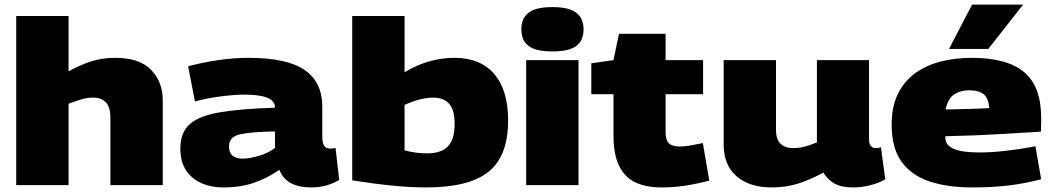

<svg xmlns="http://www.w3.org/2000/svg" viewBox="-20 -810 4610 840"><path d="M51 0V-740H280V-498Q335 -528 382 -542.5Q429 -557 484 -557Q590 -557 641 -504.5Q692 -452 692 -372V0H463V-294Q463 -342 443 -362.5Q423 -383 388 -383Q362 -383 336.5 -375.5Q311 -368 280 -356V0Z M769 -160Q769 -231 811 -267.5Q853 -304 944 -319Q1035 -334 1183 -339V-340Q1183 -369 1149 -382.5Q1115 -396 1051 -396Q1007 -396 947 -388.5Q887 -381 833 -366L803 -520Q862 -536 932 -546.5Q1002 -557 1066 -557Q1235 -557 1312.5 -504Q1390 -451 1390 -343V-215Q1390 -182 1399 -171Q1408 -160 1423 -160Q1429 -160 1435.5 -160.5Q1442 -161 1448 -163L1464 -23Q1440 -8 1409 1Q1378 10 1342 10Q1289 10 1254 -8Q1219 -26 1202 -67Q1150 -31 1091.5 -10.5Q1033 10 956 10Q903 10 860.5 -9Q818 -28 793.5 -65.5Q769 -103 769 -160ZM982 -170Q982 -141 998 -128.5Q1014 -116 1041 -116Q1070 -116 1112 -128Q1154 -140 1183 -163V-235Q1075 -233 1028.5 -222Q982 -211 982 -170Z M1521 -21V-740H1750V-494Q1806 -527 1859 -542Q1912 -557 1969 -557Q2081 -557 2142 -486.5Q2203 -416 2203 -283Q2203 -128 2118 -59Q2033 10 1844 10Q1777 10 1696 2Q1615 -6 1521 -21ZM1750 -152Q1800 -139 1849 -139Q1909 -139 1939 -169Q1969 -199 1969 -269Q1969 -329 1945 -356Q1921 -383 1876 -383Q1820 -383 1750 -351Z M2397 -585Q2324 -585 2292.5 -609Q2261 -633 2261 -682Q2261 -730 2292.5 -754.5Q2324 -779 2397 -779Q2469 -779 2501 -754.5Q2533 -730 2533 -682Q2533 -633 2501.5 -609Q2470 -585 2397 -585ZM2282 0V-547H2511V0Z M2874 10Q2808 10 2761 -11.5Q2714 -33 2689 -83.5Q2664 -134 2664 -218V-398H2567V-533L2664 -547L2688 -662H2892V-547H3056V-398H2892V-232Q2892 -197 2906.5 -183Q2921 -169 2954 -169Q2974 -169 2998 -173Q3022 -177 3055 -184L3083 -20Q3027 -5 2977 2.5Q2927 10 2874 10Z M3355 10Q3260 10 3203 -38.5Q3146 -87 3146 -179V-547H3375V-243Q3375 -200 3395 -181Q3415 -162 3450 -162Q3476 -162 3499 -168Q3522 -174 3554 -187V-547H3782V-201Q3782 -179 3790.5 -170.5Q3799 -162 3811 -162Q3824 -162 3834 -166L3853 -26Q3830 -11 3791 -0.5Q3752 10 3713 10Q3662 10 3632 -6.5Q3602 -23 3582 -55Q3526 -24 3472.5 -7Q3419 10 3355 10Z M4233 10Q4125 10 4046 -16.5Q3967 -43 3924 -103Q3881 -163 3881 -264Q3881 -344 3908.5 -399.5Q3936 -455 3984.5 -490Q4033 -525 4096.5 -541Q4160 -557 4231 -557Q4386 -557 4460.5 -494.5Q4535 -432 4535 -295Q4535 -284 4535 -266Q4535 -248 4534 -234Q4466 -230 4359.5 -223.5Q4253 -217 4116 -214Q4116 -211 4116 -206Q4116 -176 4151 -159.5Q4186 -143 4265 -143Q4316 -143 4379 -150Q4442 -157 4510 -170L4535 -26Q4464 -7 4392.5 1.5Q4321 10 4233 10ZM4117 -331Q4171 -332 4223.5 -333.5Q4276 -335 4308 -337Q4305 -379 4284.5 -397Q4264 -415 4219 -415Q4182 -415 4154.5 -397Q4127 -379 4117 -331ZM4132 -596 4233 -790H4456L4304 -596Z"/></svg>

Font: Georama Extended ExtraBold
Style: Regular
Weight: 800
Width: 7
Designer: Jean-Baptiste Levee
Foundry: Production Type
Version: Version 1.000